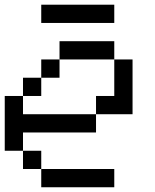

<svg xmlns="http://www.w3.org/2000/svg" viewBox="-20 -789 655 809"><path d="M153.8 -692.3V-769.2H461.5V-692.3ZM153.8 0V-76.9H461.5V0ZM76.9 -76.9V-153.8H153.8V-76.9ZM0 -153.8V-384.6H76.9V-307.7H384.6V-230.8H76.9V-153.8ZM76.9 -384.6V-461.5H153.8V-384.6ZM153.8 -461.5V-538.5H230.8V-461.5ZM384.6 -307.7V-384.6H461.5V-538.5H538.5V-307.7ZM230.8 -538.5V-615.4H461.5V-538.5Z"/></svg>

Font: Mintsoda - Lime Green 13x16
Style: Regular
Weight: 400
Designer: Mintsoda-15
Version: Version 1.0